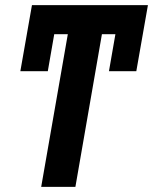

<svg xmlns="http://www.w3.org/2000/svg" viewBox="-20 -731 599 751"><path d="M398.4 -710.9 274.9 0H141.1L265.1 -710.9ZM558.6 -710.9 538.6 -597.2H85L105 -710.9ZM558.6 -710.9 513.2 -452.6H406.2L451.2 -710.9ZM211.9 -710.9 167 -452.6H59.6L105 -710.9Z"/></svg>

Font: Roboto Condensed
Style: Bold Italic
Weight: 700
Italic angle: -12°
Designer: Christian Robertson
Foundry: Google
Version: Version 3.0